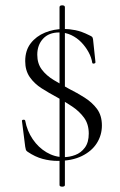

<svg xmlns="http://www.w3.org/2000/svg" viewBox="-20 -588 448 716"><path d="M202 102V-561Q202 -566 207 -567.5Q212 -569 217 -567.5Q222 -566 222 -561V102Q222 106 217 107.5Q212 109 207 107.5Q202 106 202 102ZM119 -384Q119 -351 136 -328.5Q153 -306 180.5 -289.5Q208 -273 237 -257Q267 -242 295.5 -224Q324 -206 342 -181.5Q360 -157 360 -120Q360 -84 341 -54Q322 -24 285 -6Q248 12 195 12Q167 12 139 4.5Q111 -3 83 -22Q78 -25 76.5 -29.5Q75 -34 74 -41L62 -136Q61 -141 67 -141.5Q73 -142 74 -138Q81 -100 102 -69Q123 -38 153.5 -20Q184 -2 218 -2Q239 -2 260.5 -10Q282 -18 296.5 -37.5Q311 -57 311 -90Q311 -125 293.5 -149Q276 -173 249 -191Q222 -209 193 -225Q163 -241 135.5 -258.5Q108 -276 91 -300.5Q74 -325 74 -360Q74 -400 94.5 -426.5Q115 -453 148 -466.5Q181 -480 219 -480Q238 -480 261 -475.5Q284 -471 312 -457Q321 -453 323.5 -450.5Q326 -448 327 -441L336 -356Q336 -352 330.5 -351Q325 -350 324 -354Q321 -374 310 -394Q299 -414 283 -430.5Q267 -447 246 -457Q225 -467 201 -467Q162 -467 140.5 -443.5Q119 -420 119 -384Z"/></svg>

Font: Cormorant Garamond Light
Style: Regular
Weight: 300
Designer: Christian Thalmann (Catharsis Fonts)
Foundry: Catharsis Fonts
Version: Version 4.001